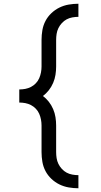

<svg xmlns="http://www.w3.org/2000/svg" viewBox="-20 -853 540 1026"><path d="M399 153Q373 153 347 148.5Q321 144 297.5 132.5Q274 121 254.5 102.5Q235 84 223 61Q211 38 206.5 12Q202 -14 202 -40V-182Q202 -198 199 -214Q196 -230 189.5 -245Q183 -260 171.5 -272Q160 -284 145.5 -291.5Q131 -299 115 -302Q99 -305 83 -305V-375Q99 -375 115 -378Q131 -381 145.5 -388.5Q160 -396 171.5 -408Q183 -420 189.5 -435Q196 -450 199 -466Q202 -482 202 -498V-640Q202 -666 206.5 -692Q211 -718 223 -741Q235 -764 254.5 -782.5Q274 -801 297.5 -812.5Q321 -824 347 -828.5Q373 -833 399 -833V-763Q383 -763 366.5 -760Q350 -757 336 -749.5Q322 -742 310.5 -729.5Q299 -717 292 -702.5Q285 -688 282.5 -672Q280 -656 280 -640V-498Q280 -476 276.5 -453.5Q273 -431 264 -410Q255 -389 241 -371Q227 -353 209 -340Q227 -327 241 -309Q255 -291 264 -270Q273 -249 276.5 -226.5Q280 -204 280 -182V-40Q280 -24 282.5 -8Q285 8 292 22.5Q299 37 310.5 49.5Q322 62 336 69.5Q350 77 366.5 80Q383 83 399 83Z"/></svg>

Font: Iosevka srxl
Style: Regular
Weight: 400
Monospace: yes
Designer: Belleve Invis
Foundry: Belleve Invis
Version: Version 33.0.1; ttfautohint (v1.8.3)